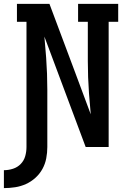

<svg xmlns="http://www.w3.org/2000/svg" viewBox="-47 -755 667 986"><path d="M-27 211V119Q-3 119 20 111.5Q43 104 59.5 87Q76 70 82.5 47Q89 24 89 0Q89 -161 89 -321.5Q89 -482 89 -643H40V-735H207L340 -380L419 -168L410 -276Q407 -317 405.5 -358.5Q404 -400 404 -441V-643H354V-735H560V-643H511V0H393L181 -567L190 -459Q193 -418 194.5 -376.5Q196 -335 196 -294V0Q196 29 190.5 58Q185 87 171 112.5Q157 138 135 158Q113 178 86.5 190Q60 202 31 206.5Q2 211 -27 211Z"/></svg>

Font: Iosevka Curly Slab SmBdEx
Style: Regular
Weight: 600
Width: 7
Monospace: yes
Designer: Belleve Invis
Foundry: Belleve Invis
Version: Version 11.1.0; ttfautohint (v1.8.3)